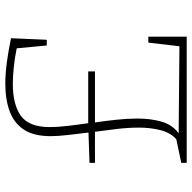

<svg xmlns="http://www.w3.org/2000/svg" viewBox="-20 -720 740 741"><g transform="rotate(-90 350.5 -350.0)"><path d="M92 0V-21L183 -40Q208 -62 218 -100.5Q228 -139 228 -184Q228 -224 223 -267Q218 -310 212 -354H92V-375L209 -379Q204 -420 199.5 -458Q195 -496 195 -525Q195 -590 220 -628Q245 -666 290.5 -683Q336 -700 397 -700Q436 -700 480.5 -694Q525 -688 573 -678L567 -540H545L534 -656Q495 -664 460 -667.5Q425 -671 397 -671Q316 -671 273 -639.5Q230 -608 230 -528Q230 -500 234.5 -460.5Q239 -421 245 -380H445V-354H248Q254 -312 258.5 -270.5Q263 -229 263 -190Q263 -139 251 -97Q239 -55 206 -31L542 -28L556 -148H579V0Z"/></g></svg>

Font: Bitter ExtraLight
Style: Regular
Weight: 200
Designer: Sol Matas, and Bitter project Authors
Foundry: Sol Matas
Version: Version 2.001